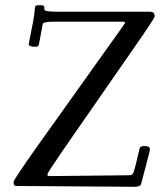

<svg xmlns="http://www.w3.org/2000/svg" viewBox="-20 -709 639 735"><path d="M496.1 6.1 43 2.9Q36.4 2.9 34.2 -0.7Q32 -4.4 32 -12.7Q32 -21 124.3 -151.2Q216.6 -281.5 325.6 -433.5Q434.6 -585.4 444.9 -600.8Q455.3 -616.2 456.5 -618Q457.8 -619.9 457.9 -620.1Q458 -620.4 458.6 -621.7Q459.2 -623 458.9 -623.3Q458.5 -623.5 458.3 -624.4Q458 -625.2 456.8 -625.4Q455.6 -625.5 454 -625.7Q452.4 -626 450 -626H185.1Q145.3 -626 143.6 -616.9Q141.8 -607.9 138.5 -590Q135.3 -572 132.7 -558.2Q130.1 -544.4 129.4 -541.3Q128.7 -538.1 127.9 -536.1Q126.2 -531 118.9 -530H114Q90.1 -530 90.1 -540Q90.1 -542.7 94.7 -564.9Q109.4 -635.5 111.7 -659.3Q114 -683.1 115.1 -685.1Q116.2 -687 119.1 -688Q122.6 -689 136.2 -689Q149.9 -689 149.9 -680.9V-672.1Q149.9 -664.1 204.1 -664.1H552Q562.5 -664.1 567.3 -660.3Q572 -656.5 572 -646Q572 -639.2 490.2 -521.6Q408.4 -404.1 404.7 -398.6Q400.9 -393.1 394.9 -384.5Q388.9 -376 373.8 -354Q358.6 -332 321.7 -278.8Q284.7 -225.6 260.1 -190.3Q235.6 -155 211.4 -119.6Q162.1 -48.1 161.5 -41.5Q160.9 -34.9 168.9 -34.9L476.1 -38.1Q487.8 -38.1 492.3 -51.4Q496.8 -64.7 514.9 -142.1Q516.8 -149.9 535.4 -149.9Q554 -149.9 554 -137Q554 -132.8 538.8 -75.7Q523.7 -18.6 520.6 -6.2Q517.6 6.1 496.1 6.1Z"/></svg>

Font: Fanwood Text
Style: Italic
Weight: 400
Italic angle: -9°
Version: Version 1.101